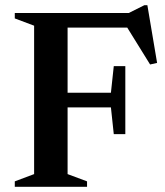

<svg xmlns="http://www.w3.org/2000/svg" viewBox="-20 -720 637 740"><path d="M463 -465V-203H418.5L407.5 -306H240.5V-49L315.5 -21V0H37V-21L111.5 -49V-621L37 -649V-670H476.5L536.5 -700H548L585.5 -477.5L558.5 -471.5L470.5 -613.5H240.5V-362.5H407.5L418.5 -465Z"/></svg>

Font: Newsreader Text SemiBold
Style: Regular
Weight: 600
Designer: Hugues Gentile
Foundry: Production Type
Version: Version 1.001